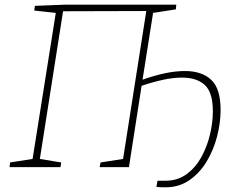

<svg xmlns="http://www.w3.org/2000/svg" viewBox="-20 -713 1032 819"><path d="M685 86Q659 86 647 84L652 58H685Q738 58 776.5 29.5Q815 1 839.5 -44Q864 -89 876 -140.5Q888 -192 888 -238Q888 -319 853.5 -350.5Q819 -382 757 -382Q719 -382 675 -372.5Q631 -363 584 -347L530 0H405L409 -20L505 -35L604 -666L249 -665L150 -35L241 -20L238 0H21L23 -20L119 -35L218 -658L126 -668L129 -688L254 -693H732L730 -673L633 -658L588 -373Q638 -391 683.5 -400.5Q729 -410 769 -410Q841 -410 881 -372.5Q921 -335 921 -244Q921 -189 906 -131Q891 -73 861.5 -24Q832 25 788 55.5Q744 86 685 86Z"/></svg>

Font: Bitter ExtraLight
Style: Italic
Weight: 200
Italic angle: -9°
Designer: Sol Matas, and Bitter project Authors
Foundry: Sol Matas
Version: Version 2.001